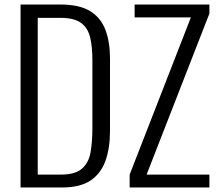

<svg xmlns="http://www.w3.org/2000/svg" viewBox="-20 -830 967 850"><path d="M71 0V-810H247Q332 -810 379.5 -780.5Q427 -751 447 -697Q467 -643 467 -572V-250Q467 -175 447 -118.5Q427 -62 381 -31Q335 0 254 0ZM147 -57H249Q313 -57 343 -83.5Q373 -110 381 -156.5Q389 -203 389 -262V-564Q389 -625 378.5 -666.5Q368 -708 337.5 -729.5Q307 -751 246 -751H147ZM554 0V-57L825 -753H576V-810H907V-770L629 -57H907V0Z"/></svg>

Font: Oswald Light
Style: Regular
Weight: 300
Designer: Vernon Adams
Foundry: Vernon Adams
Version: Version 4.103;gftools[0.9.33.dev8+g029e19f]